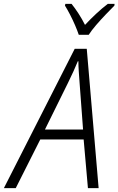

<svg xmlns="http://www.w3.org/2000/svg" viewBox="-78 -967 609 987"><path d="M-58 0 306 -716H368L429 0H374L352 -250H129L3 0ZM153 -301H349L331 -543Q329 -570 327 -599Q325 -628 325 -652H322Q302 -603 272 -542ZM327 -788Q320 -809 308 -837Q296 -865 282 -892Q268 -919 256 -938L258 -947H290Q307 -926 325.5 -897.5Q344 -869 359 -839Q386 -868 416.5 -896.5Q447 -925 476 -947H511L510 -938Q492 -920 466 -893Q440 -866 416 -838Q392 -810 378 -788Z"/></svg>

Font: Noto Sans SemiCondensed Light
Style: Italic
Weight: 300
Width: 4
Italic angle: -12°
Designer: Monotype Design Team
Foundry: Monotype Imaging Inc.
Version: Version 2.013; ttfautohint (v1.8.4.7-5d5b)